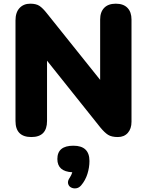

<svg xmlns="http://www.w3.org/2000/svg" viewBox="-20 -734 798 1041"><path d="M150 9Q64 9 64 -78V-623Q64 -667 86 -690.5Q108 -714 144 -714Q176 -714 194 -702Q212 -690 234 -662L523 -301V-628Q523 -669 545 -691.5Q567 -714 608 -714Q649 -714 671 -691.5Q693 -669 693 -628V-74Q693 -36 673 -13.5Q653 9 619 9Q585 9 566 -3Q547 -15 524 -43L235 -405V-78Q235 9 150 9ZM420 271Q408 285 392.5 287Q377 289 364.5 282Q352 275 349 260.5Q346 246 359 228Q367 216 372 200Q291 196 291 128Q291 56 378 56Q465 56 465 139Q465 174 454 209Q443 244 420 271Z"/></svg>

Font: Chiron GoRound TC H
Style: Regular
Weight: 900
Designer: Ryoko NISHIZUKA 西塚涼子 (kana, bopomofo & ideographs); Paul D. Hunt (Latin, Greek & Cyrillic); Sandoll Communications 산돌커뮤니
Foundry: Adobe
Version: Version 1.000;hotconv 1.1.1;makeotfexe 2.6.0